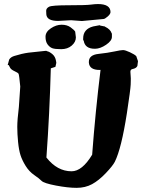

<svg xmlns="http://www.w3.org/2000/svg" viewBox="-20 -907 707 939"><path d="M263.7 -804.7Q209 -804.7 206.5 -836.9Q205.6 -842.8 205.8 -854.7Q206.1 -866.7 220 -874Q233.9 -881.3 317.4 -881.3Q400.9 -881.3 423.1 -884.3Q445.3 -887.2 459 -887.2Q520 -887.2 520.5 -848.1Q520.5 -838.4 506.6 -826.2Q492.7 -814 485.8 -814L380.4 -804.2L327.6 -808.1L264.2 -804.7ZM351.1 -724.1Q351.1 -701.7 330.8 -684.1Q310.5 -666.5 279.3 -666.5Q248 -666.5 235.4 -671.4Q222.7 -676.3 212.6 -689.9Q202.6 -703.6 202.6 -727.3Q202.6 -751 228.8 -768.6Q254.9 -786.1 281.2 -786.1Q307.6 -786.1 325.2 -773.4Q342.8 -760.7 347.7 -752.4L351.1 -724.6ZM386.7 -709.5V-718.8Q386.7 -765.1 436 -777.8L467.3 -783.7L471.2 -781.7L493.7 -777.3V-776.4Q520.5 -763.7 526.4 -743.2H527.3V-726.6Q527.3 -707.5 499 -688.2Q470.7 -668.9 445.3 -668.5H444.3H443.8Q394.5 -668.5 389.2 -709.5ZM207 -136.7Q259.8 -69.3 330.1 -69.3Q381.8 -69.3 430.7 -150.4Q446.3 -358.9 471.7 -565.4L468.3 -564.9H467.3Q417 -564.9 414.6 -601.1V-604.5Q414.6 -638.2 461.2 -643.3Q507.8 -648.4 539.6 -655.3Q571.3 -662.1 581.8 -662.1Q592.3 -662.1 615.5 -651.4Q638.7 -640.6 646.5 -632.3L654.8 -607.9L651.9 -584.5Q646.5 -572.8 627.9 -569.3Q617.7 -567.4 617.7 -556.2V-555.7Q617.7 -546.4 619.1 -534.2Q620.1 -524.4 619.6 -512.7Q619.1 -503.9 619.1 -493.2Q618.2 -468.8 600.6 -353.5Q573.7 -180.2 541.5 -115.7Q531.2 -95.7 497.3 -60.1Q463.4 -24.4 430.2 -6.3Q397 11.7 354.7 11.7Q312.5 11.7 253.7 0.5Q194.8 -10.7 183.3 -22.5Q171.9 -34.2 147.2 -51Q122.6 -67.9 105.2 -95.9Q87.9 -124 80.1 -148.7Q72.3 -173.3 68.4 -212.6Q64.5 -252 64.5 -286.6Q64.5 -321.3 72.3 -383.8L79.1 -483.9Q73.7 -541 70.8 -546.1Q67.9 -551.3 51.3 -558.8Q34.7 -566.4 29.8 -575Q24.9 -583.5 22.5 -588.9H17.6L24.9 -615.7Q32.2 -627.9 49.8 -633.3Q86.9 -645 119.1 -649.4L201.7 -658.2H207.5L209.5 -656.7Q221.2 -654.8 235.8 -642.6Q250.5 -630.4 253.9 -609.4L255.4 -599.6L251 -580.1L228.5 -572.8Q222.7 -353 207 -136.7Z"/></svg>

Font: Drukaatie burti
Style: Bold
Weight: 700
Version: Version 0.14